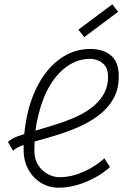

<svg xmlns="http://www.w3.org/2000/svg" viewBox="-20 -860 640 894"><path d="M466 -123 492 -82Q460 -53 419.5 -31.5Q379 -10 336.5 2Q294 14 254 14Q208 14 171 -8.5Q134 -31 112 -71Q90 -111 90 -163Q90 -174 90 -185Q88 -184 87 -184Q54 -172 41 -158L17 -199Q32 -214 64 -226Q78 -231 93 -236Q99 -297 113 -351Q136 -436 177.5 -499Q219 -562 276 -597Q333 -632 401 -632Q460 -632 496.5 -602Q533 -572 533 -504Q533 -446 509.5 -403Q486 -360 446.5 -328.5Q407 -297 358.5 -274.5Q310 -252 260 -236Q210 -220 165 -208Q152 -204 141 -201Q140 -180 140 -159Q140 -104 175.5 -69.5Q211 -35 260 -35Q294 -35 330.5 -46Q367 -57 402.5 -77Q438 -97 466 -123ZM145 -252Q185 -263 229 -277Q276 -291 321 -310Q366 -329 402.5 -355.5Q439 -382 461 -418.5Q483 -455 483 -504Q483 -546 457.5 -566Q432 -586 400 -586Q344 -586 296.5 -554Q249 -522 214 -464.5Q179 -407 160 -329Q150 -292 145 -252ZM372 -687 345 -722 503 -840 530 -805Z"/></svg>

Font: Victor Mono Thin Thin
Style: Italic
Weight: 250
Italic angle: -12°
Monospace: yes
Version: Version 1.561;gftools[0.9.30]